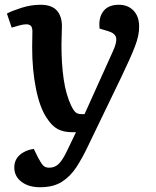

<svg xmlns="http://www.w3.org/2000/svg" viewBox="-20 -555 655 806"><path d="M350 57Q327 106 301.5 145.5Q276 185 240 208Q204 231 148 231Q100 231 70 208Q40 185 40 148Q40 116 63 95.5Q86 75 122 70L138 103Q151 128 160 138.5Q169 149 187 149Q210 149 226.5 133Q243 117 262 77L299 0H284Q247 0 222.5 -13Q198 -26 176 -60Q147 -103 131 -182.5Q115 -262 115 -356Q115 -372 115.5 -390Q116 -408 116 -423Q116 -440 109.5 -446.5Q103 -453 90 -453Q78 -453 60 -448Q42 -443 29 -439L9 -498Q29 -509 69.5 -522Q110 -535 150 -535Q197 -535 218.5 -511Q240 -487 240 -445Q240 -428 239 -409Q238 -390 238 -365Q238 -286 247.5 -221.5Q257 -157 279 -111Q290 -89 298.5 -82.5Q307 -76 321 -76H335L455 -342Q471 -377 467.5 -396Q464 -415 435 -424L398 -435Q393 -481 414 -508Q435 -535 479 -535Q517 -535 540.5 -510.5Q564 -486 564 -444Q565 -408 546.5 -360Q528 -312 490 -233Z"/></svg>

Font: Literata 7pt SemiBold
Style: Italic
Weight: 600
Italic angle: -2°
Designer: Latin by Veronika Burian and Jose Scaglione. Greek by Irene Vlachou. Cyrillic by Vera Evstafieva
Foundry: TypeTogether
Version: Version 3.002